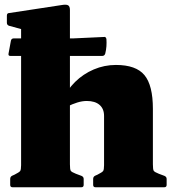

<svg xmlns="http://www.w3.org/2000/svg" viewBox="-20 -790 738 810"><path d="M69 0V-564H275V0ZM419 -301Q419 -331 400 -347.5Q381 -364 346 -364Q327 -364 306 -357.5Q285 -351 263 -340L243 -367Q263 -411 297 -444.5Q331 -478 375.5 -497Q420 -516 469 -516Q554 -516 589.5 -473Q625 -430 625 -331V0H419ZM33 0Q23 0 23 -10V-35Q23 -45 32 -49L41 -53Q61 -63 65 -68.5Q69 -74 69 -93V-180H275V-97Q275 -75 278.5 -69.5Q282 -64 300 -57L324 -48Q333 -44 333 -35V-10Q333 0 323 0ZM69 -563V-717L89 -662L19 -681Q9 -684 9 -694V-724Q9 -735 19 -735L242 -769Q260 -772 267.5 -767.5Q275 -763 275 -748V-563ZM383 0Q373 0 373 -10V-35Q373 -45 382 -49L391 -53Q411 -63 415 -68.5Q419 -74 419 -93V-180H625V-97Q625 -75 628.5 -69.5Q632 -64 650 -57L674 -48Q683 -44 683 -35V-10Q683 0 673 0ZM24 -554Q14 -554 16 -564L26 -618Q28 -628 38 -628H289L418 -634Q427 -636 429 -625Q430 -610 429 -595Q428 -580 424 -564Q421 -554 411 -554Z"/></svg>

Font: Hahmlet Black
Style: Regular
Weight: 900
Version: Version 1.002